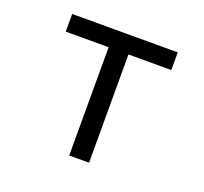

<svg xmlns="http://www.w3.org/2000/svg" viewBox="-96 -633 793 745"><g transform="rotate(20 300.0 -260.0)"><path d="M259 0V-447H82V-520H518V-447H341V0Z"/></g></svg>

Font: Iosevka Fixed Extended
Style: Regular
Weight: 400
Width: 7
Monospace: yes
Designer: Belleve Invis
Foundry: Belleve Invis
Version: Version 24.1.1; ttfautohint (v1.8.4)